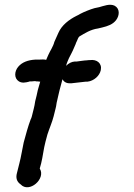

<svg xmlns="http://www.w3.org/2000/svg" viewBox="-20 -759 560 802"><path d="M300 -502H292C279 -501 267 -495 256 -484C258 -490 259 -496 262 -502L268 -516C275 -530 283 -544 289 -559L296 -575C297 -578 298 -582 301 -587C305 -595 306 -602 312 -607C334 -620 359 -636 389 -640L406 -644C431 -650 451 -657 465 -675C480 -695 481 -723 459 -735C439 -745 413 -734 394 -729L375 -725C357 -720 330 -709 315 -701C310 -698 305 -695 300 -693C268 -677 238 -654 224 -622C220 -612 211 -594 207 -584C202 -564 190 -548 182 -530L175 -514C175 -513 174 -511 173 -509C165 -511 155 -511 143 -510H127C96 -508 72 -499 56 -480C40 -461 38 -432 59 -419C72 -411 87 -414 102 -418C103 -419 104 -419 105 -419C111 -419 117 -419 124 -420C128 -420 131 -420 132 -419H139C141 -418 145 -418 148 -418L138 -383C134 -366 132 -353 127 -336C125 -324 124 -316 121 -305L113 -273C112 -268 110 -264 108 -260C97 -231 88 -197 79 -164C73 -137 68 -103 61 -77L51 -37C45 -16 50 0 66 11C102 50 173 -13 146 -55L152 -77C159 -105 162 -137 170 -167L178 -197C186 -222 198 -249 204 -273L212 -305C216 -319 215 -326 219 -340C223 -356 225 -368 229 -383L241 -428C248 -415 260 -410 277 -411C295 -413 320 -416 339 -418H346C372 -421 396 -442 401 -466C407 -495 384 -512 356 -508C352 -508 348 -508 343 -507C333 -507 310 -503 300 -502Z"/></svg>

Font: Dictator
Style: Ita
Weight: 500
Version: Version MIL.1277